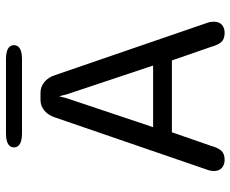

<svg xmlns="http://www.w3.org/2000/svg" viewBox="-86 -696 790 659"><g transform="rotate(-90 309.5 -366.0)"><path d="M90.5 9.5Q74 9.5 63.2 0Q52.5 -9.5 52.5 -27.5Q52.5 -32.5 53.5 -38.2Q54.5 -44 57 -50.5L236 -571.5Q243 -594.5 259.2 -608.5Q275.5 -622.5 296.5 -622.5H321Q342.5 -622.5 358.8 -608.5Q375 -594.5 382 -571.5L561 -50.5Q563.5 -44 564.2 -38.2Q565 -32.5 565 -27.5Q565 -9 554.2 0.2Q543.5 9.5 526.5 9.5Q505.5 9.5 495.2 -2Q485 -13.5 478.5 -37.5L432 -171.5H185.5L139 -37.5Q132.5 -13.5 122.2 -2Q112 9.5 90.5 9.5ZM203 -236H414.5L315 -534.5Q313.5 -541.5 312 -547.5Q310.5 -553.5 309 -558.5Q308 -553.5 306.2 -547.5Q304.5 -541.5 303 -534.5ZM133.5 -713.5Q133.5 -726.5 145.5 -733.8Q157.5 -741 182.5 -741H435.5Q461 -741 472.8 -733.8Q484.5 -726.5 484.5 -713.5Q484.5 -700.5 472.8 -693.2Q461 -686 435.5 -686H182.5Q157.5 -686 145.5 -693.2Q133.5 -700.5 133.5 -713.5Z"/></g></svg>

Font: Sono ExtraLight Monospace
Style: Regular
Weight: 400
Version: Version 2.112